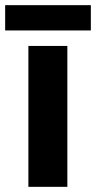

<svg xmlns="http://www.w3.org/2000/svg" viewBox="-36 -724 372 744"><path d="M225 0H74V-546H225ZM316 -704V-606H-16V-704Z"/></svg>

Font: Noto Sans Lao
Style: Bold
Weight: 700
Designer: Monotype Design Team
Foundry: Monotype Imaging Inc.
Version: Version 2.003